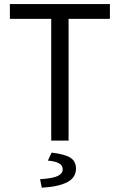

<svg xmlns="http://www.w3.org/2000/svg" viewBox="-20 -676 576 923"><path d="M226.2 0V-585.4H27.5V-656.3H508.4V-585.4H309.7V0ZM180.8 226.3 172.6 185.6Q235.3 181.3 258.4 169.7Q281.5 158 281.5 138.2Q281.5 118.6 263.2 108.9Q245 99.1 210.1 96.1L228.2 57.6Q294 65.5 319.7 83Q345.3 100.5 345.3 134.7Q345.3 178 302.8 200Q260.3 222 180.8 226.3Z"/></svg>

Font: SourceSans3VF
Style: Regular
Weight: 200
Designer: Paul D. Hunt
Foundry: Adobe
Version: Version 3.052;hotconv 1.1.0;makeotfexe 2.6.0